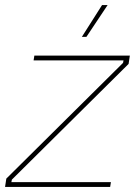

<svg xmlns="http://www.w3.org/2000/svg" viewBox="-22 -740 545 760"><path d="M-2 0H414L417 -19H23L25 -29L487 -487L492 -520H114L111 -501H467L465 -491L3 -33ZM320 -594 404 -720H382L302 -594Z"/></svg>

Font: Fixel Display Thin
Style: Italic
Weight: 100
Italic angle: -10°
Designer: AlfaBravo + MacPaw
Foundry: Kyrylo Tkachov, Marchela Mozhyna, Serhii Makarenko, Maria Weinstein, Zakhar Kryvoshyya
Version: Version 1.210;Glyphs 3.2 (3217)